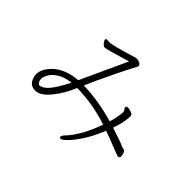

<svg xmlns="http://www.w3.org/2000/svg" viewBox="-144 -975 1288 1288"><g transform="rotate(45 500.0 -331.0)"><path d="M692 -413Q692 -428 704.5 -428Q717 -428 734 -422.5Q751 -417 755.5 -411.5Q760 -406 760 -395L759 -380Q756 -334 731 -262Q838 -228 867 -213Q873 -211 883 -209.5Q893 -208 899.5 -193.5Q906 -179 906.5 -163.5Q907 -148 891 -148Q884 -148 820.5 -173.5Q757 -199 713 -214Q681 -135 644.5 -78Q608 -21 577.5 9.5Q547 40 535.5 40Q524 40 524 32Q524 20 540 3Q614 -73 670 -229Q522 -278 373 -280Q337 -193 286 -132Q235 -68 184 -68L175 -69Q141 -72 126.5 -99.5Q112 -127 112 -150Q112 -202 166 -254Q230 -313 341 -322L493 -652Q479 -648 452 -639.5Q425 -631 374 -616.5Q323 -602 311.5 -602Q300 -602 287.5 -617.5Q275 -633 275 -642Q275 -651 286 -651L307 -649Q338 -649 484 -694Q502 -699 506 -700.5Q510 -702 519.5 -702Q529 -702 544.5 -695Q560 -688 560 -674Q560 -669 552 -656Q526 -608 477.5 -508Q429 -408 392 -323Q527 -321 685 -276Q694 -300 700 -335.5Q706 -371 706 -383V-384Q706 -394 699 -401Q692 -408 692 -413ZM158 -153Q158 -137 165.5 -125Q173 -113 179 -113Q224 -113 276 -198Q300 -235 320 -278Q263 -271 228 -250Q193 -229 177 -204Q161 -179 158 -159Z"/></g></svg>

Font: LXGW WenKai Light
Style: Regular
Weight: 300
Designer: LXGW / Fontworks Inc.
Foundry: LXGW / Fontworks Inc.
Version: Version 1.501; October 10, 2024